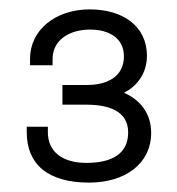

<svg xmlns="http://www.w3.org/2000/svg" viewBox="-20 -817 376 409"><path d="M170 -428C246 -428 302 -468 302 -534C302 -575 279 -604 245 -619V-620C271 -633 293 -660 293 -698C293 -762 241 -797 171 -797C98 -797 44 -753 44 -692V-678H92V-691C92 -732 128 -754 172 -754C212 -754 244 -736 244 -697C244 -653 207 -636 166 -636H113V-594H164C209 -594 253 -582 253 -535C253 -489 218 -470 164 -470C114 -470 82 -493 82 -535V-547H37V-535C37 -467 82 -428 170 -428Z"/></svg>

Font: Archivo ExtraLight
Style: Regular
Weight: 200
Designer: Hector Gatti
Foundry: Omnibus-Type
Version: Version 2.001